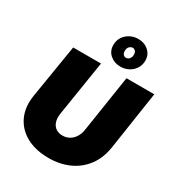

<svg xmlns="http://www.w3.org/2000/svg" viewBox="-222 -1109 1178 1267"><g transform="rotate(30 366.5 -475.5)"><path d="M339 13Q249 13 183 -18Q117 -49 80.5 -106.5Q44 -164 44 -241Q44 -255 45.5 -268.5Q47 -282 49 -296L115 -700H327L260 -278Q259 -271 258.5 -265Q258 -259 258 -253Q258 -227 267.5 -206Q277 -185 296.5 -173Q316 -161 344 -161Q372 -161 395 -174Q418 -187 433.5 -211Q449 -235 454 -266L521 -700H733L667 -263Q654 -172 608 -110.5Q562 -49 492.5 -18Q423 13 339 13ZM446 -746Q400 -746 368 -774Q336 -802 336 -847Q336 -882 353 -908Q370 -934 398.5 -949Q427 -964 460 -964Q507 -964 539 -935.5Q571 -907 571 -863Q571 -828 553.5 -801.5Q536 -775 508 -760.5Q480 -746 446 -746ZM449 -815Q464 -815 475 -826.5Q486 -838 486 -860Q486 -876 477.5 -885.5Q469 -895 457 -895Q444 -895 432.5 -884Q421 -873 421 -850Q421 -834 429.5 -824.5Q438 -815 449 -815Z"/></g></svg>

Font: MuseoModerno Thin Black
Style: Italic
Weight: 900
Italic angle: -9°
Version: Version 1.003